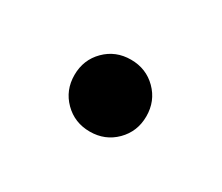

<svg xmlns="http://www.w3.org/2000/svg" viewBox="-41 -455 315 273"><g transform="rotate(30 116.0 -319.0)"><path d="M74 -277Q57 -294 57 -319Q57 -344 74 -361Q91 -378 116 -378Q141 -378 158 -361Q175 -344 175 -319Q175 -294 158 -277Q141 -260 116 -260Q91 -260 74 -277Z"/></g></svg>

Font: Hind Regular
Style: Regular
Weight: 400
Designer: Manushi Parikh, Satya Rajpurohit
Foundry: Indian Type Foundry
Version: Version 1.201;PS 1.0;hotconv 1.0.78;makeotf.lib2.5.61930; tt